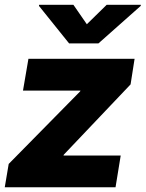

<svg xmlns="http://www.w3.org/2000/svg" viewBox="-28 -795 618 815"><path d="M283.7 -774.5H138.1L137.4 -769.9L265.3 -610.8H389.9L569.2 -769.9L570 -774.5H424.7L340.6 -692.1ZM-7.8 0H462.4L484.4 -134.9H241.5L242.9 -138.5L526.3 -436.8L543.3 -545.5H92.7L69.6 -410.5H313.6L312.1 -407L8.9 -99.1Z"/></svg>

Font: TID UI Extra Bold
Style: Italic
Weight: 800
Italic angle: -9.39999°
Designer: The TID Project Authors
Foundry: Bakken & Bæck
Version: Version 1.001;hotconv 1.0.109;makeotfexe 2.5.65596